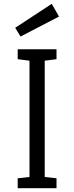

<svg xmlns="http://www.w3.org/2000/svg" viewBox="-20 -989 390 1009"><path d="M73 0V-52L135 -59V-670L73 -678V-730H277V-678L215 -670V-59L277 -52V0ZM88 -797 60 -843 252 -969 290 -902Z"/></svg>

Font: Fauna One
Style: Regular
Weight: 400
Designer: Eduardo Rodriguez Tunni
Foundry: Eduardo Rodriguez Tunni
Version: Version 2.001; ttfautohint (v1.8.4.7-5d5b);gftools[0.9.23]